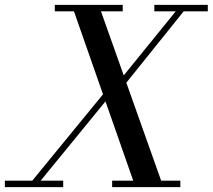

<svg xmlns="http://www.w3.org/2000/svg" viewBox="-70 -770 875 790"><path d="M487.5 0 225 -750H336L602.5 0ZM-50 0V-26.5H190V0ZM41 0 382.5 -417H416.5L75.5 0ZM391.5 0V-26.5H672V0ZM155.5 -723.5V-750H435V-723.5ZM372 -377 673 -748H705.5L407.5 -377ZM565 -723.5V-750H785V-723.5Z"/></svg>

Font: Bodoni Moda 9pt
Style: Italic
Weight: 400
Italic angle: -13°
Designer: Owen Earl
Foundry: indestructible type
Version: Version 2.005